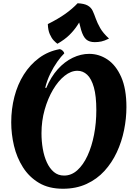

<svg xmlns="http://www.w3.org/2000/svg" viewBox="-20 -1135 845 1180"><path d="M367 25Q280 25 219.5 -11Q159 -47 121 -107Q83 -167 66 -239Q49 -311 49 -383Q49 -465 68.5 -540.5Q88 -616 126.5 -677Q165 -738 220.5 -779Q276 -820 347 -833Q356 -832 365 -823.5Q374 -815 375 -807Q356 -789 332.5 -756Q309 -723 289 -682Q269 -641 258 -596L264 -594Q293 -663 335 -709.5Q377 -756 427 -780Q477 -804 528 -804Q589 -804 641 -769Q693 -734 725 -661.5Q757 -589 757 -477Q757 -407 742.5 -335.5Q728 -264 698 -199.5Q668 -135 622 -84.5Q576 -34 512 -4.5Q448 25 367 25ZM374 -56Q419 -56 455.5 -89Q492 -122 518 -178.5Q544 -235 558 -307Q572 -379 572 -458Q572 -545 557 -598Q542 -651 516 -675.5Q490 -700 456 -700Q416 -700 377 -669Q338 -638 306 -584Q274 -530 254.5 -461Q235 -392 235 -316Q235 -267 243 -220.5Q251 -174 268 -137Q285 -100 311 -78Q337 -56 374 -56ZM333 -866Q324 -872 310.5 -886Q297 -900 286 -925Q275 -950 274 -987Q338 -1019 381.5 -1050Q425 -1081 457 -1115Q498 -1113 519 -1101Q540 -1089 549.5 -1068.5Q559 -1048 568.5 -1021Q578 -994 595.5 -963Q613 -932 650 -898Q622 -884 602.5 -880Q583 -876 562 -876Q529 -876 510 -892.5Q491 -909 478.5 -951Q466 -993 451 -1069L492 -1038Q474 -1007 454 -977Q434 -947 406 -919.5Q378 -892 333 -866Z"/></svg>

Font: Merienda ExtraBold
Style: Regular
Weight: 800
Designer: Eduardo Rodriguez Tunni
Foundry: Eduardo Rodriguez Tunni
Version: Version 2.001